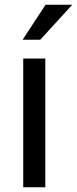

<svg xmlns="http://www.w3.org/2000/svg" viewBox="-20 -787 324 807"><path d="M170.4 0H77.6V-541H170.4ZM171.4 -767.1H283.7L149.4 -620.1H75.2Z"/></svg>

Font: Hopone
Style: Regular
Weight: 400
Foundry: SIL International (SIL)
Version: Version 1.00 September 3, 2015, initial release